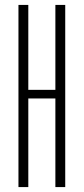

<svg xmlns="http://www.w3.org/2000/svg" viewBox="-20 -760 340 780"><path d="M55 -740H95V-395H205V-740H245V0H205V-360H95V0H55Z"/></svg>

Font: Exetegue Light
Style: Regular
Weight: 300
Designer: Fábio Duarte Martins
Foundry: Fábio Duarte Martins
Version: Version 0.001